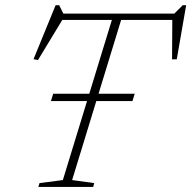

<svg xmlns="http://www.w3.org/2000/svg" viewBox="-20 -736 753 756"><path d="M180.5 -338 189.5 -367H510.5L501.5 -338ZM681 -657.5H195L229.5 -664.5L129.5 -499.5L112 -503L199 -715.5H213L232.5 -676.5L211 -682.5H684L660.5 -676.5L699.5 -715.5H713L676 -502.5H657.5L658.5 -664.5ZM426 -675.5H462.5L264 -27L351 -15L347 0H131L135.5 -15L227.5 -27Z"/></svg>

Font: Newsreader ExtraLight
Style: Italic
Weight: 250
Italic angle: -17°
Designer: Hugues Gentile
Foundry: Production Type
Version: Version 1.003